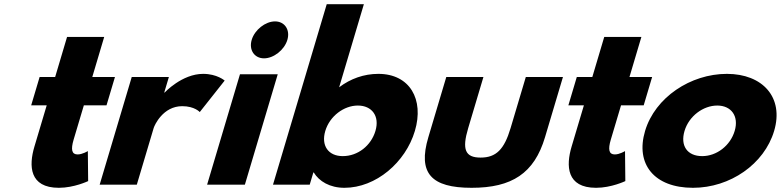

<svg xmlns="http://www.w3.org/2000/svg" viewBox="-20 -880 3721 915"><path d="M242.8 -513H168.8L128.6 -378H202.6L143.9 -181C116.8 -90 119.5 15 260.5 15C333.5 15 400.1 -17 400.1 -17L398.6 -160C398.6 -160 372.9 -144 349.9 -144C321.9 -144 316.7 -167 331 -215L379.6 -378H487.6L527.8 -513H419.8L476.6 -704H299.6Z M455 0H632L712.4 -270C716.3 -283 756.4 -374 848.4 -374C907.4 -374 932 -346 932 -346L1050.7 -496C1050.7 -496 1014.2 -528 948.2 -528C847.2 -528 764.7 -439 764.7 -439H762.7L784.8 -513H607.8Z M967 0H1147L1303.6 -526H1123.6ZM1179.5 -690C1165.2 -642 1192.3 -602 1238.3 -602C1284.3 -602 1335.2 -642 1349.5 -690C1363.7 -738 1336.7 -778 1290.7 -778C1244.7 -778 1193.7 -738 1179.5 -690Z M1957.2 -256C2001.9 -406 1933.2 -528 1783.2 -528C1714.2 -528 1650.4 -505 1596.2 -464L1714.1 -860H1537.1L1281 0H1456L1473.3 -58H1475.3C1500.8 -16 1551.5 15 1621.5 15C1771.5 15 1912.6 -106 1957.2 -256ZM1769.2 -256C1748.4 -186 1685.5 -136 1613.5 -136C1544.5 -136 1509.4 -186 1530.2 -256C1551.4 -327 1619.3 -377 1685.3 -377C1752.3 -377 1790.4 -327 1769.2 -256Z M2283.8 -513H2106.8L2021.3 -226C1970.1 -54 2035.5 15 2227.5 15C2419.5 15 2526.1 -54 2577.3 -226L2662.8 -513H2485.8L2413.1 -269C2383 -168 2344.4 -129 2270.4 -129C2196.4 -129 2181 -168 2211.1 -269Z M2802.8 -513H2728.8L2688.6 -378H2762.6L2703.9 -181C2676.8 -90 2679.5 15 2820.5 15C2893.5 15 2960.1 -17 2960.1 -17L2958.6 -160C2958.6 -160 2932.9 -144 2909.9 -144C2881.9 -144 2876.7 -167 2891 -215L2939.6 -378H3047.6L3087.8 -513H2979.8L3036.6 -704H2859.6Z M3054.2 -256C3007.2 -98 3097.5 15 3282.5 15C3459.5 15 3622.2 -98 3669.2 -256C3716.9 -416 3614.2 -528 3444.2 -528C3271.2 -528 3101.9 -416 3054.2 -256ZM3242.2 -256C3263.4 -327 3331.3 -377 3398.3 -377C3464.3 -377 3502.4 -327 3481.2 -256C3460.4 -186 3395.5 -136 3326.5 -136C3254.5 -136 3221.4 -186 3242.2 -256Z"/></svg>

Font: Hussar
Style: BdOblThree
Weight: 700
Foundry: Cannot Into Space Fonts
Version: Version 2.00